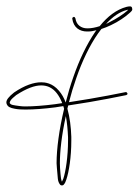

<svg xmlns="http://www.w3.org/2000/svg" viewBox="-20 -517 432 598"><path d="M185.1 -155.3C189 -134.8 190.9 -112.3 191.9 -89.8V-79.1C191.9 -29.8 184.6 17.6 177.2 39.6C175.3 44.4 173.8 46.9 172.9 48.8C171.9 46.9 170.9 43.5 169.9 38.1C168.9 30.8 168 20 167 6.3C167 2 166.5 -3.4 166.5 -8.3C166.5 -46.4 172.4 -98.1 185.1 -155.3ZM108.4 -251C128.9 -251 144.5 -242.2 156.2 -227.5C163.1 -218.8 168.9 -208.5 173.8 -195.8C166.5 -194.8 158.2 -193.4 150.9 -192.4C116.7 -188 83.5 -185.5 58.6 -185.5C45.9 -185.5 36.6 -187.5 28.3 -188.5C22 -189.5 16.6 -190.4 13.7 -192.4C10.7 -194.3 10.3 -195.8 10.3 -196.8C10.3 -197.8 10.7 -200.7 13.7 -205.1C16.6 -209.5 22.9 -214.4 30.3 -220.7C62.5 -241.7 87.9 -251 108.4 -251ZM379.4 -486.8 375 -482.4C364.3 -473.1 343.8 -459 320.8 -447.8C317.9 -445.8 313.5 -443.8 310.5 -442.9C331.1 -464.8 353 -481 377 -486.3C377.9 -486.3 378.4 -486.8 379.4 -486.8ZM384.3 -497.1C381.3 -497.1 378.4 -496.6 374 -495.6C342.8 -487.3 314.9 -465.8 290.5 -435.5C277.3 -431.2 264.2 -428.7 252.9 -428.7H252C241.7 -428.7 233.9 -431.6 227.5 -436.5C221.2 -441.4 216.8 -448.2 214.8 -460C213.9 -462.4 212.4 -464.4 210 -464.4H209.5C207 -463.4 205.1 -461.9 205.1 -459.5V-458.5C207 -444.8 212.9 -434.6 221.2 -428.2C229.5 -421.9 239.7 -418.9 251 -418.9H253.9C262.7 -418.9 271 -420.4 280.3 -422.9C279.3 -421.9 278.3 -419.9 277.3 -418.9C250 -379.4 226.6 -329.6 208.5 -277.3C199.2 -251 191.4 -224.6 184.6 -197.8C179.2 -212.4 172.4 -224.1 163.6 -234.4C143.1 -258.8 119.6 -260.7 108.4 -260.7C85.4 -260.7 57.1 -251.5 23.9 -229C15.6 -222.7 9.3 -216.3 5.4 -211.4C1.5 -206.5 -1 -200.7 0 -195.8C1 -190.9 4.4 -186 8.8 -183.6C13.2 -181.2 19.5 -179.2 26.4 -178.2C35.6 -176.3 46.9 -175.8 59.6 -175.8C85.9 -175.8 117.7 -178.2 151.9 -182.6C160.2 -183.6 168.5 -185.5 177.2 -186.5C178.2 -184.1 178.7 -180.7 179.7 -178.2C164.1 -113.3 156.2 -52.7 156.2 -8.8C156.2 -3.9 157.2 1.5 157.2 6.3C158.2 21 159.2 31.7 160.2 40C161.1 48.3 163.6 53.2 166.5 57.1C167.5 59.1 169.9 60.5 172.9 60.5C175.8 60.5 178.2 59.1 179.2 57.1C182.1 54.2 184.6 48.8 186.5 42.5C194.8 18.6 202.1 -28.3 202.1 -78.1V-90.8C201.2 -121.1 197.3 -151.9 189.9 -178.7C190.9 -181.6 191.4 -185.5 192.4 -188.5C283.2 -201.7 373 -220.7 373 -220.7C375.5 -221.7 377 -222.7 377 -225.1V-226.1C376 -228.5 374.5 -230 372.1 -230H370.6C370.6 -230 283.7 -211.9 194.8 -198.7C201.2 -223.6 209 -249.5 217.8 -274.4C235.8 -326.2 258.8 -375 285.6 -413.1C289.6 -418 292 -422.4 295.9 -426.8C305.2 -429.7 315.9 -434.1 325.2 -438.5C349.1 -449.7 370.1 -464.4 381.8 -475.1C384.8 -477.5 387.7 -480 389.6 -482.4C391.6 -484.9 392.6 -486.8 391.6 -490.7C391.6 -492.7 390.6 -494.6 389.6 -495.6C388.7 -496.6 386.2 -497.1 385.3 -497.1Z"/></svg>

Font: Oshawa
Style: Regular
Weight: 400
Designer: Sadat Fauzi
Foundry: Intuisi Creative
Version: Version 001.000